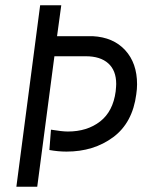

<svg xmlns="http://www.w3.org/2000/svg" viewBox="-20 -706 587 727"><path d="M212 -686 196 -569H331Q409 -565 454 -516Q499 -467 499 -387Q499 -369 496 -349Q482 -241 408.5 -186.5Q335 -132 232 -132Q200 -132 167 -138L173 -215Q215 -208 237 -208Q310 -208 359 -246Q408 -284 418 -360Q420 -380 420 -388Q420 -439 390 -466Q360 -493 305 -493H186L121 1H42L132 -686Z"/></svg>

Font: Bellota Text
Style: Bold Italic
Weight: 700
Italic angle: -7.5°
Designer: Kemie Guaida
Foundry: Kemie Guaida
Version: Version 4.001